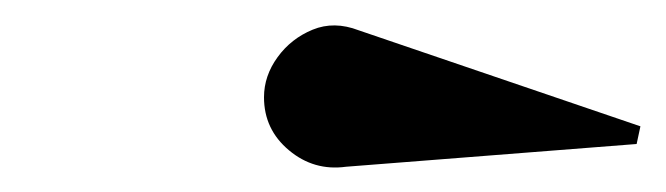

<svg xmlns="http://www.w3.org/2000/svg" viewBox="-20 -832 527 152"><path d="M254 -700Q228.5 -696.5 208.8 -713Q189 -729.5 189 -755Q189 -772 199.8 -786.8Q210.5 -801.5 227.5 -808.5Q244.5 -815.5 264 -808L487 -732L484 -718Z"/></svg>

Font: Bodoni* 16pt
Style: Bold Italic
Weight: 700
Italic angle: -13°
Version: Version 2.3